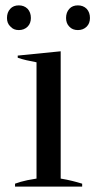

<svg xmlns="http://www.w3.org/2000/svg" viewBox="-20 -695 363 715"><path d="M19 -596C27 -587 37 -583 50 -583C63 -583 74 -587 83 -596C91 -604 95 -615 95 -628C95 -642 91 -653 83 -662C74 -671 63 -675 50 -675C37 -675 26 -671 18 -662C10 -653 6 -642 6 -628C6 -615 10 -604 19 -596ZM238 -596C246 -587 257 -583 270 -583C283 -583 294 -587 303 -596C311 -604 315 -615 315 -628C315 -642 311 -653 303 -662C294 -671 283 -675 270 -675C257 -675 246 -671 238 -662C230 -653 226 -642 226 -628C226 -615 230 -604 238 -596ZM36 -11C36 -11 36 0 36 0C36 0 286 0 286 0C286 0 286 -11 286 -11C263 -18 237 -25 206 -30C206 -30 206 -504 206 -504C206 -504 46 -488 46 -488C46 -488 46 -480 46 -480C66 -473 89 -468 116 -463C116 -463 116 -30 116 -30C111 -29 100 -27 82 -24C64 -20 49 -16 36 -11Z"/></svg>

Font: BUSH 25 TRIRONG 0515 A
Style: Regular
Weight: 400
Designer: Katatrad Team
Foundry: CadsonDemak